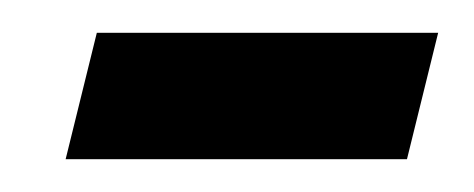

<svg xmlns="http://www.w3.org/2000/svg" viewBox="-20 -331 289 117"><path d="M20 -234H228L247 -311H39Z"/></svg>

Font: Noto Serif Tamil ExtraCondensed Medium
Style: Italic
Weight: 500
Width: 2
Italic angle: -12°
Designer: Indian Type Foundry, Tom Grace, and the Monotype Design Team
Foundry: Monotype Imaging Inc.
Version: Version 2.003